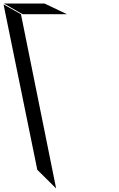

<svg xmlns="http://www.w3.org/2000/svg" viewBox="-37 -948 669 1081"><path d="M340 -868 214 -928H-15L90 -868ZM-17 -923 173 8 279 113 81 -868Z"/></svg>

Font: FFF_HK Layer Middle
Style: Regular
Weight: 400
Italic angle: -5°
Designer: bBox Type GmbH
Foundry: bBox Type GmbH
Version: Version 0.002